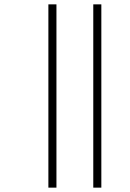

<svg xmlns="http://www.w3.org/2000/svg" viewBox="-20 -815 597 881"><path d="M408 46V-795H445V46ZM202 46V-795H239V46Z"/></svg>

Font: Noto Sans Kannada UI ExtraLight
Style: Regular
Weight: 200
Designer: Jelle Bosma - Monotype Design Team
Foundry: Monotype Imaging Inc.
Version: Version 2.005; ttfautohint (v1.8.4.7-5d5b)